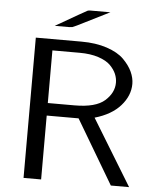

<svg xmlns="http://www.w3.org/2000/svg" viewBox="-57 -898 761 946"><g transform="rotate(5 323.0 -425.0)"><path d="M95.2 0V-693.8H320.8Q392.6 -693.8 447.3 -675.5Q502 -657.2 531.5 -627.7Q561 -598.1 575 -567.6Q588.9 -537.1 588.9 -507.8Q588.9 -449.7 544.9 -399.9Q501 -350.1 418 -326.2L617.2 0H526.9L339.8 -315.9H182.1V0ZM182.1 -377.9H314Q418.9 -377.9 463.4 -417.5Q507.8 -457 507.8 -506.8Q507.8 -528.8 499 -549.8Q490.2 -570.8 470.2 -591.3Q450.2 -611.8 410.6 -625Q371.1 -638.2 316.9 -638.2H182.1ZM183.1 -759.8Q332 -845.7 337.9 -848.1Q342.8 -850.1 352.1 -850.1H450.2L292 -771L270 -761.2L254.9 -759.8Z"/></g></svg>

Font: CMU Sans Serif
Style: Medium
Weight: 500
Version: Version 0.7.0